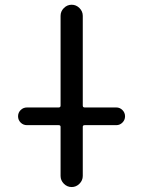

<svg xmlns="http://www.w3.org/2000/svg" viewBox="-20 -794 585 794"><path d="M91.8 -276.4Q76.2 -276.4 65.4 -287.1Q54.7 -297.9 54.7 -313Q54.7 -328.1 65.4 -338.9Q76.2 -349.6 91.8 -349.6H222.7Q230.5 -349.6 230.5 -357.4V-728.5Q230.5 -747.1 244.1 -760.7Q257.8 -774.4 276.4 -774.4Q294.9 -774.4 308.6 -760.7Q322.3 -747.1 322.3 -728.5V-357.4Q322.3 -349.6 330.1 -349.6H460.9Q475.6 -349.6 486.3 -338.9Q497.1 -328.1 497.1 -313Q497.1 -297.9 486.3 -287.1Q475.6 -276.4 460.9 -276.4H330.1Q322.3 -276.4 322.3 -269.5V-66.4Q322.3 -47.9 308.6 -34.2Q294.9 -20.5 276.4 -20.5Q257.8 -20.5 244.1 -34.2Q230.5 -47.9 230.5 -66.4V-269.5Q230.5 -276.4 222.7 -276.4Z"/></svg>

Font: Gen Jyuu Gothic P Regular
Style: Regular
Weight: 400
Designer: [Source Han Sans]
Ryoko NISHIZUKA  (kana & ideographs); Paul D. Hunt (Latin, Greek & Cyrillic); Wenlong ZHANG  (bopomofo
Version: Version 1.002.20150607